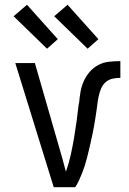

<svg xmlns="http://www.w3.org/2000/svg" viewBox="-20 -784 540 804"><path d="M205 0 44 -520H126L226 -173Q234 -146 241.5 -119Q249 -92 256 -65Q268 -99 276 -134.5Q284 -170 290 -206Q296 -242 301 -278Q306 -314 310 -351H311Q313 -375 317 -398.5Q321 -422 330.5 -443.5Q340 -465 355.5 -483Q371 -501 392 -512Q413 -523 437 -525.5Q461 -528 484 -528V-458Q468 -458 451.5 -454.5Q435 -451 422.5 -440Q410 -429 403.5 -413.5Q397 -398 393.5 -382Q390 -366 388 -349.5Q386 -333 383.5 -316.5Q381 -300 378.5 -284Q376 -268 373 -251.5Q370 -235 366.5 -219Q363 -203 359.5 -186.5Q356 -170 352 -154Q348 -138 344 -122Q340 -106 335 -90.5Q330 -75 324 -59.5Q318 -44 311 -29Q304 -14 295 0ZM347 -580 207 -716 263 -764 392 -620ZM177 -580 37 -716 93 -764 222 -620Z"/></svg>

Font: Iosevka
Style: Regular
Weight: 400
Monospace: yes
Designer: Belleve Invis
Foundry: Belleve Invis
Version: Version 33.2.3; ttfautohint (v1.8.4)